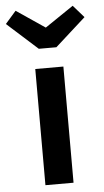

<svg xmlns="http://www.w3.org/2000/svg" viewBox="-96 -836 470 871"><g transform="rotate(-5 139.0 -400.0)"><path d="M203 0H75V-529H203ZM318 -744 179 -619H99L-40 -744L9 -800L139 -712L269 -800Z"/></g></svg>

Font: Fira Sans Medium
Style: Regular
Weight: 500
Designer: bBox Type GmbH & Carrois Corporate GbR & Edenspiekermann AG
Foundry: bBox Type GmbH & Carrois Corporate GbR & Edenspiekermann AG
Version: Version 4.301